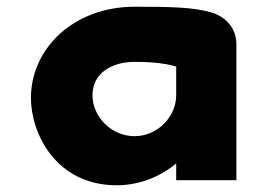

<svg xmlns="http://www.w3.org/2000/svg" viewBox="-20 -536 795 571"><path d="M683 0V-404C683 -451 653 -487 605 -500C554 -514 495 -516 381 -516C197 -516 72 -390 72 -245C72 -137 148 15 327 15C394 15 456 -10 504 -50V0ZM255 -253C255 -318 312 -352 380 -352C407 -352 462 -351 504 -338V-253C504 -188 448 -131 380 -131C312 -131 255 -188 255 -253Z"/></svg>

Font: Hussar Techniczny
Style: Bold 
Weight: 700
Foundry: Cannot Into Space Fonts
Version: Version 0.77